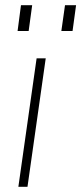

<svg xmlns="http://www.w3.org/2000/svg" viewBox="-20 -717 312 737"><path d="M50.5 0H85.5L155.5 -493H120.5ZM47.5 -598H90L103.5 -697H60.5ZM215.5 -598H258.5L272 -697H229.5Z"/></svg>

Font: HK Grotesk ExtraLight
Style: Italic
Weight: 200
Italic angle: -16°
Designer: Alfredo Marco Pradil
Foundry: Hanken Design Co.
Version: Version 3.001;FEAKit 1.0